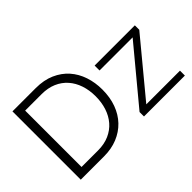

<svg xmlns="http://www.w3.org/2000/svg" viewBox="-103 -1061 1411 1411"><g transform="rotate(-45 603.0 -355.0)"><path d="M746 -46 1098 -470H754V-521H1172V-475L821 -51H1171V0H746ZM89 0V-710H330Q415 -710 478.5 -682Q542 -654 584.5 -606Q627 -558 648.5 -493.5Q670 -429 670 -356Q670 -275 646 -209.5Q622 -144 577.5 -97.5Q533 -51 470.5 -25.5Q408 0 330 0ZM600 -356Q600 -420 582 -473.5Q564 -527 529.5 -566Q495 -605 445 -626.5Q395 -648 330 -648H159V-62H330Q396 -62 446.5 -84.5Q497 -107 531 -146.5Q565 -186 582.5 -239.5Q600 -293 600 -356Z"/></g></svg>

Font: Boldmen
Style: Regular
Weight: 400
Designer: Matt McInerney, Pablo Impallari, Rodrigo Fuenzalida
Foundry: LIVING CONCEPT
Version: Version 1.000